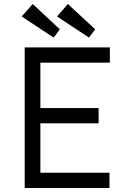

<svg xmlns="http://www.w3.org/2000/svg" viewBox="-20 -936 639 956"><path d="M103 0V-700H527V-624H181V-398H471V-322H181V-76H525V0ZM423 -749 264 -854 318 -916 454 -790ZM143 -916 278 -790 247 -749 88 -854Z"/></svg>

Font: Mach Light
Style: Regular
Weight: 300
Version: Version 1.002